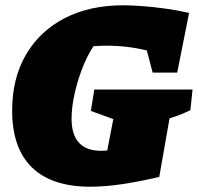

<svg xmlns="http://www.w3.org/2000/svg" viewBox="-20 -694 749 727"><path d="M322 13Q176 13 101 -60Q26 -133 26 -275Q26 -397 78 -486.5Q130 -576 224.5 -625Q319 -674 447 -674Q476 -674 517.5 -671Q559 -668 606 -661.5Q653 -655 696 -645L651 -419H558L536 -503Q499 -512 461 -516.5Q423 -521 384 -521Q359 -521 334 -519Q310 -483 291.5 -435Q273 -387 262 -337Q251 -287 251 -245Q251 -123 363 -123Q374 -123 386 -124L409 -243L324 -274L337 -355H709L701 -277Q687 -270 668 -262Q649 -254 622 -246L583 -24Q505 -6 441 3.5Q377 13 322 13Z"/></svg>

Font: Piazzolla SC Black
Style: Italic
Weight: 900
Italic angle: -11.3°
Designer: Juan Pablo del Peral
Foundry: Huerta Tipografica
Version: Version 1.330